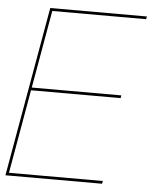

<svg xmlns="http://www.w3.org/2000/svg" viewBox="-57 -717 603 760"><g transform="rotate(5 244.5 -337.5)"><path d="M-7 0H377L379 -11H6L64.5 -344H420.5L422.5 -355H66.5L121 -664H494L496 -675H112Z"/></g></svg>

Font: Anybody Thin
Style: Italic
Weight: 100
Italic angle: -10°
Designer: Tyler Finck
Foundry: Etcetera Type Company
Version: Version 1.114;gftools[0.9.25]